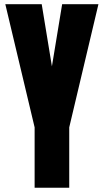

<svg xmlns="http://www.w3.org/2000/svg" viewBox="-20 -879 486 899"><path d="M142.1 0V-282.7L4.9 -859.4H175.3L223.1 -568.4L271 -859.4H440.9L304.2 -282.7V0Z"/></svg>

Font: webenart
Style: Regular
Weight: 400
Designer: Vernon Adams
Foundry: Vernon Adams
Version: Version 2.116; ttfautohint (v1.8.3)